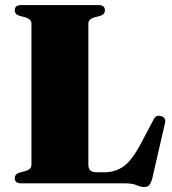

<svg xmlns="http://www.w3.org/2000/svg" viewBox="-20 -720 676 754"><path d="M374.5 -658 351.5 -652Q327 -645 327 -627.5V-74Q327 -57 335.2 -50.2Q343.5 -43.5 359 -43.5H393Q431.5 -43.5 464.8 -66.2Q498 -89 535 -159.5L582.5 -249.5Q592.5 -270.5 612.5 -264Q634 -258 627.5 -234.5L578 -19.5Q573 -1 566.2 6.8Q559.5 14.5 546 14.5Q534 14.5 516.5 7.2Q499 0 472 0H64Q38 0 38 -20Q38 -36 56 -42L79 -48Q103.5 -55 103.5 -72.5V-627.5Q103.5 -645 79 -652L56 -658Q38 -664 38 -680Q38 -700 64 -700H366.5Q392 -700 392 -680Q392 -664 374.5 -658Z"/></svg>

Font: Fraunces 72pt S000 Black
Style: Regular
Weight: 900
Version: Version 1.000; ttfautohint (v1.8.3)